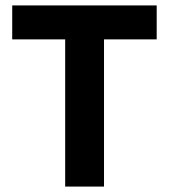

<svg xmlns="http://www.w3.org/2000/svg" viewBox="-20 -687 622 707"><path d="M363 0H220V-542H25V-667H557V-542H363Z"/></svg>

Font: UN Bangla
Style: Bold
Weight: 700
Designer: Desinged by Rajon, Unicode developed by Rashed (IMGN)
Version: Version 2.001;March 19, 2023;FontCreator 14.0.0.2901 64-bit